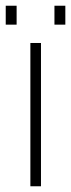

<svg xmlns="http://www.w3.org/2000/svg" viewBox="-36 -650 248 670"><path d="M107 0H70V-500H107ZM-16 -630H22V-564H-16ZM154 -630H192V-564H154Z"/></svg>

Font: Bubbler One
Style: Regular
Weight: 400
Designer: Brenda Gallo (gbrenda1987@gmail.com)
Foundry: Brenda Gallo
Version: Version 1.003